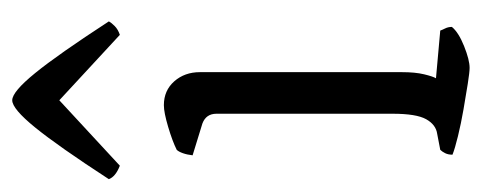

<svg xmlns="http://www.w3.org/2000/svg" viewBox="-257 -531 788 314"><g transform="rotate(-90 137.0 -374.0)"><path d="M183 0Q176 0 157 -3Q138 -6 115 -10Q92 -14 71.5 -19Q51 -24 41 -28Q41 -35 43.5 -40Q46 -45 49 -48L75 -53Q90 -55 99 -71Q108 -87 108 -126V-414Q108 -431 92 -437L40 -453Q41 -462 43.5 -469Q46 -476 49 -479Q63 -486 86.5 -493Q110 -500 122 -500Q146 -500 161 -483Q176 -466 176 -441V-111Q176 -89 172.5 -74.5Q169 -60 166 -55L244 -48Q245 -45 247.5 -40Q250 -35 250 -29Q241 -18 218.5 -9Q196 0 183 0ZM23 -572Q5 -579 1 -590Q55 -673 85.5 -710.5Q116 -748 130 -748Q144 -748 174.5 -710.5Q205 -673 259 -590Q257 -586 251.5 -580.5Q246 -575 237 -572L130 -671Z"/></g></svg>

Font: Texturina 72pt Light
Style: Regular
Weight: 300
Designer: Guillermo Torres Carreño
Foundry: Omnibus-Type
Version: Version 1.002; ttfautohint (v1.8.3)